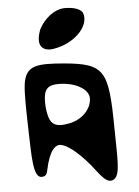

<svg xmlns="http://www.w3.org/2000/svg" viewBox="-72 -1254 934 1292"><g transform="rotate(-5 395.0 -608.0)"><path d="M101 -387C106 -230 103 -79 163 -82C199 -83 199 -111 203 -124C231 -259 274 -291 309 -285C348 -279 415 -232 499 -132C550 -71 595 9 645 -23C691 -52 680 -162 678 -371C674 -755 650 -804 383 -829C201 -844 119 -843 102 -711C94 -640 97 -538 101 -387ZM228 -582C228 -672 259 -695 330 -695C343 -695 358 -694 375 -692C467 -681 531 -632 531 -582C531 -510 467 -440 375 -424C280 -406 247 -430 233 -518C230 -536 228 -557 228 -582ZM239 -1072C218 -1018 209 -956 263 -936C294 -926 332 -934 375 -948C492 -989 565 -1085 534 -1160C517 -1186 473 -1200 416 -1200C343 -1200 272 -1138 239 -1072Z"/></g></svg>

Font: Venom Sans
Style: Bd
Weight: 700
Version: Version 1.001